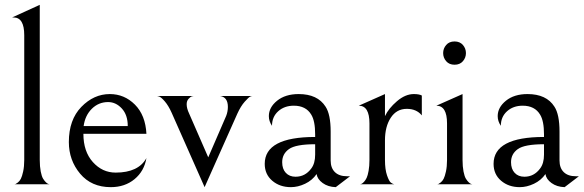

<svg xmlns="http://www.w3.org/2000/svg" viewBox="-20 -760 2408 792"><path d="M80 -615Q80 -688 36 -688H30L144 -740V-100Q144 -73 148 -52.5Q152 -32 158 -22.5Q164 -13 170 -7.5Q176 -2 180 -1L184 0H40Q42 0 44.5 -1Q47 -2 54 -7.5Q61 -13 66 -22.5Q71 -32 75.5 -52.5Q80 -73 80 -100Z M437 12Q357 12 310.5 -43.5Q264 -99 264 -174Q264 -266 315.5 -319Q367 -372 433 -372Q493 -372 536.5 -328.5Q580 -285 584 -208H324Q324 -135 363 -91.5Q402 -48 457 -48Q551 -48 584 -108Q575 -54 535 -21Q495 12 437 12ZM426 -339Q387 -339 359 -311.5Q331 -284 325 -240H507Q507 -286 482.5 -312.5Q458 -339 426 -339Z M959 -291 824 12 688 -295Q675 -324 660 -341.5Q645 -359 636 -362L628 -364H779Q776 -364 771 -362.5Q766 -361 758 -352.5Q750 -344 750 -330Q750 -313 760 -292L839 -111L913 -282Q920 -300 920 -319Q920 -359 888 -364H1021Q1018 -364 1012 -361.5Q1006 -359 989.5 -340.5Q973 -322 959 -291Z M1365 12Q1333 11 1311 -5Q1289 -21 1286 -42Q1268 -16 1238.5 -2Q1209 12 1180 12Q1134 12 1103 -14.5Q1072 -41 1072 -84Q1072 -195 1280 -195V-206Q1280 -261 1264 -287Q1242 -324 1192 -324Q1153 -324 1127.5 -301Q1102 -278 1102 -241Q1089 -260 1089 -281Q1089 -317 1123 -344.5Q1157 -372 1212 -372Q1290 -372 1323 -320Q1344 -288 1344 -217V-98Q1344 -67 1361.5 -50Q1379 -33 1411 -33H1424ZM1280 -165Q1200 -165 1172 -145Q1144 -125 1144 -91Q1144 -63 1159 -47Q1174 -31 1199 -31Q1239 -31 1264 -65Q1280 -86 1280 -122Z M1568 -281Q1583 -313 1617.5 -342.5Q1652 -372 1687 -372Q1709 -372 1720 -366V-284Q1698 -311 1658 -311Q1616 -311 1592 -274.5Q1568 -238 1568 -181V-100Q1568 -61 1576.5 -36.5Q1585 -12 1592.5 -6.5Q1600 -1 1606 0H1465Q1468 0 1472 -2Q1476 -4 1482 -10.5Q1488 -17 1492.5 -26.5Q1497 -36 1500.5 -55.5Q1504 -75 1504 -100V-251Q1504 -324 1460 -324L1568 -372Z M1889.5 -507.5Q1877 -493 1855 -493Q1833 -493 1820.5 -507.5Q1808 -522 1808 -541Q1808 -560 1820.5 -574.5Q1833 -589 1855 -589Q1877 -589 1889.5 -574.5Q1902 -560 1902 -541Q1902 -522 1889.5 -507.5ZM1824 -251Q1824 -324 1780 -324L1888 -372V-100Q1888 -73 1892 -52.5Q1896 -32 1902 -22.5Q1908 -13 1914 -7.5Q1920 -2 1924 -1L1928 0H1784Q1786 0 1788.5 -1Q1791 -2 1798 -7.5Q1805 -13 1810 -22.5Q1815 -32 1819.5 -52.5Q1824 -73 1824 -100Z M2309 12Q2277 11 2255 -5Q2233 -21 2230 -42Q2212 -16 2182.5 -2Q2153 12 2124 12Q2078 12 2047 -14.5Q2016 -41 2016 -84Q2016 -195 2224 -195V-206Q2224 -261 2208 -287Q2186 -324 2136 -324Q2097 -324 2071.5 -301Q2046 -278 2046 -241Q2033 -260 2033 -281Q2033 -317 2067 -344.5Q2101 -372 2156 -372Q2234 -372 2267 -320Q2288 -288 2288 -217V-98Q2288 -67 2305.5 -50Q2323 -33 2355 -33H2368ZM2224 -165Q2144 -165 2116 -145Q2088 -125 2088 -91Q2088 -63 2103 -47Q2118 -31 2143 -31Q2183 -31 2208 -65Q2224 -86 2224 -122Z"/></svg>

Font: Bellefair
Style: Regular
Weight: 400
Designer: Nick Shinn, Liron Lavi Turkenic
Foundry: Shinntype
Version: Version 1.003;PS 001.003;hotconv 1.0.88;makeotf.lib2.5.64775